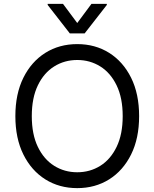

<svg xmlns="http://www.w3.org/2000/svg" viewBox="-20 -966 801 996"><path d="M419 -792.6H342.3L227.3 -940.3V-946H306.8L380.7 -846.6L454.5 -946H534.1V-940.3ZM380.7 9.9Q287.6 9.9 215.2 -35.5Q142.8 -81 101.2 -164.8Q59.7 -248.6 59.7 -363.6Q59.7 -478.7 101.2 -562.5Q142.8 -646.3 215.2 -691.8Q287.6 -737.2 380.7 -737.2Q473.7 -737.2 546.2 -691.8Q618.6 -646.3 660.2 -562.5Q701.7 -478.7 701.7 -363.6Q701.7 -248.6 660.2 -164.8Q618.6 -81 546.2 -35.5Q473.7 9.9 380.7 9.9ZM380.7 -72.4Q446.7 -72.4 500.2 -105.8Q553.6 -139.2 585 -204.2Q616.5 -269.2 616.5 -363.6Q616.5 -458.1 585 -523.1Q553.6 -588.1 500.2 -621.4Q446.7 -654.8 380.7 -654.8Q314.6 -654.8 261.2 -621.4Q207.7 -588.1 176.3 -523.1Q144.9 -458.1 144.9 -363.6Q144.9 -269.2 176.3 -204.2Q207.7 -139.2 261.2 -105.8Q314.6 -72.4 380.7 -72.4Z"/></svg>

Font: Linik Sans
Style: Regular
Weight: 400
Designer: Rasmus Andersson (font), Marc Monis (original base), Kil Hyung-jin (Pretendard portions), Cristiano Sobral (main changes
Foundry: rsms
Version: Version 3.018;May 31, 2022;FontCreator 14.0.0.2814 64-bit; t